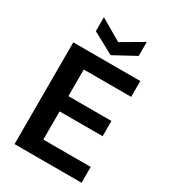

<svg xmlns="http://www.w3.org/2000/svg" viewBox="-219 -1032 1020 1144"><g transform="rotate(30 291.5 -460.5)"><path d="M68 0V-700H529V-591H203V-408H499V-303H203V-109H529V0ZM299 -745 151 -825V-921L299 -835L446 -921V-825Z"/></g></svg>

Font: DM Sans 16pt
Style: Bold
Weight: 700
Version: Version 4.004;gftools[0.9.30]